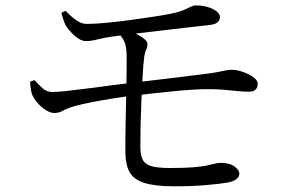

<svg xmlns="http://www.w3.org/2000/svg" viewBox="-20 -696 1040 693"><path d="M739 -606Q713.9 -603.2 675.6 -598.9Q637.4 -594.6 593.9 -589.4Q550.4 -584.3 509 -579.4Q467.7 -574.5 435.2 -570.5Q402.7 -566.5 387.2 -564.3Q358.9 -560.5 333.3 -554.1Q307.7 -547.6 290.4 -547.6Q271.4 -547.6 250 -566.6Q228.6 -585.5 217 -604.8Q212.4 -614.3 208.5 -625.8Q204.5 -637.4 201.3 -649.8L216.9 -657.1Q235.9 -636.6 255.5 -622.8Q275.2 -609 294 -609.8Q323.8 -609.8 365.1 -613.8Q406.4 -617.8 449.8 -623.6Q493.2 -629.5 531.4 -635.3Q569.5 -641.1 592.8 -645.7Q634.8 -654.4 654.8 -665Q674.9 -675.7 684.9 -676.5Q711.1 -676.5 730.9 -670.3Q750.7 -664.2 762.3 -654.6Q773.9 -645 773.9 -634.4Q773.9 -624.8 766.9 -616.9Q759.8 -609.1 739 -606ZM407.3 -577.6 426.8 -589.4Q450.5 -583.8 469.9 -574.6Q489.2 -565.4 500.7 -555.6Q512.2 -545.8 512.2 -538.3Q512.2 -525.5 507.8 -517.1Q503.3 -508.6 500.9 -493.4Q497.2 -465.7 494.8 -422.3Q492.4 -379 490.3 -330.5Q488.2 -282 487.3 -238.1Q486.4 -194.2 486.6 -164.7Q487 -137 494.8 -120.3Q502.6 -103.6 525.2 -96.6Q547.9 -89.6 593.3 -89.6Q645.3 -89.6 677.2 -92.2Q709.2 -94.8 727.9 -98.9Q746.5 -103 756.7 -105.6Q767 -108.2 774.7 -108.2Q809.6 -108.2 826.8 -94.9Q843.9 -81.6 843.9 -69.8Q843.9 -58.2 833.9 -49.9Q823.9 -41.6 800.9 -37Q773 -32 722.1 -27.8Q671.1 -23.5 609.6 -23.5Q539.7 -23.5 501.3 -35.7Q463 -47.9 447.9 -74.6Q432.9 -101.4 432.5 -146.4Q432.3 -167.3 432.7 -203.4Q433.1 -239.6 434 -282.5Q434.9 -325.4 435.8 -367.5Q436.6 -409.6 437 -443.4Q437.4 -477.2 437.2 -494Q436.8 -527.1 429.3 -544.3Q421.7 -561.6 407.3 -577.6ZM88.7 -401.2 104.2 -406.7Q120.1 -389.8 134.4 -376.9Q148.6 -363.9 170.5 -363.9Q187 -363.9 221.3 -367.7Q255.6 -371.5 298 -377Q340.5 -382.5 382.8 -388.1Q425.1 -393.7 457.6 -397.4Q533.9 -406 606.7 -415Q679.4 -424 723.4 -429.5Q752 -433.1 768.9 -436.6Q785.9 -440.1 796.7 -442.2Q807.5 -444.2 817.2 -444.2Q829.9 -444.2 845.7 -439.9Q861.5 -435.6 876.1 -428.5Q890.7 -421.5 900.5 -412.3Q910.3 -403.1 910.3 -393.4Q910.3 -380.8 902.8 -373Q895.4 -365.2 878.7 -365Q862.4 -364.8 839.3 -367.1Q816.2 -369.4 788.8 -371.9Q761.4 -374.3 731.6 -374.3Q685.9 -374.3 612.9 -367.3Q539.8 -360.3 459.1 -350.6Q424.6 -346.6 384.2 -340.1Q343.9 -333.6 308.2 -326.5Q272.4 -319.4 250.8 -313.4Q220.1 -304.5 206.9 -296.3Q193.6 -288.2 175.2 -288.2Q162.5 -288.2 146.3 -298.1Q130.2 -308.1 116.3 -323.5Q102.5 -339 95.9 -354.7Q93 -363 91 -376Q89.1 -389.1 88.7 -401.2Z"/></svg>

Font: Noto Serif SC
Style: Regular
Weight: 200
Designer: Ryoko NISHIZUKA 西塚涼子 (kana & ideographs); Frank Grießhammer (Latin, Greek & Cyrillic); Wenlong ZHANG 张文龙 (bopomofo); San
Foundry: Adobe
Version: Version 2.001;hotconv 1.1.0;makeotfexe 2.6.0